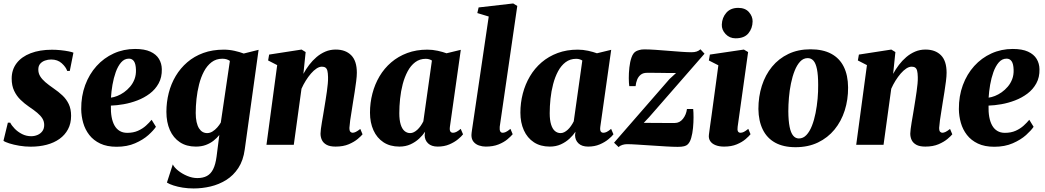

<svg xmlns="http://www.w3.org/2000/svg" viewBox="-25 -837 6040 1110"><path d="M378.5 -427H363.5Q356 -449.5 332 -471.2Q308 -493 271 -493Q252 -493 234.8 -486.8Q217.5 -480.5 207 -468Q196.5 -455.5 196.5 -435Q196.5 -414 207 -396.5Q217.5 -379 237 -362.2Q256.5 -345.5 284 -326.5Q313.5 -306.5 336.2 -285Q359 -263.5 372.5 -235.2Q386 -207 386 -167.5Q386 -123 368.2 -89.8Q350.5 -56.5 319 -34Q287.5 -11.5 245 -0.2Q202.5 11 152 11Q119.5 11 86.8 5.5Q54 0 29 -8Q4 -16 -5 -23L20.5 -128H34Q42.5 -111 60.2 -92.8Q78 -74.5 102.5 -62Q127 -49.5 155.5 -49.5Q174.5 -49.5 191.8 -56.8Q209 -64 219.8 -78.5Q230.5 -93 230.5 -114.5Q230.5 -135 220.2 -151.8Q210 -168.5 190.2 -185Q170.5 -201.5 142 -220.5Q116.5 -238 93.8 -260Q71 -282 56.8 -312Q42.5 -342 42.5 -383Q42.5 -434 71 -471.5Q99.5 -509 152 -529.2Q204.5 -549.5 275.5 -549.5Q300.5 -549.5 326.5 -546.8Q352.5 -544 372.2 -540Q392 -536 399.5 -532.5Z M876.5 -104Q863 -83.5 832.8 -56.2Q802.5 -29 756.2 -8.8Q710 11.5 649 11.5Q593.5 11.5 554.5 -7Q515.5 -25.5 491.2 -56.8Q467 -88 456 -126.8Q445 -165.5 444.5 -206Q444 -281.5 467.5 -345Q491 -408.5 533.2 -455.2Q575.5 -502 632.5 -528Q689.5 -554 756 -554Q810.5 -554 844.2 -538.5Q878 -523 894 -496.5Q910 -470 910.5 -437Q911.5 -390 892.2 -355Q873 -320 840.8 -295.8Q808.5 -271.5 769.2 -256.5Q730 -241.5 690 -234.5Q650 -227.5 616 -226.5Q615 -190 620.2 -161Q625.5 -132 637 -111.5Q648.5 -91 667 -80Q685.5 -69 710.5 -69Q746 -69 772.8 -81Q799.5 -93 818.8 -110.5Q838 -128 851.5 -144.5ZM720.5 -498Q694 -498 675.2 -476.2Q656.5 -454.5 644.2 -420.2Q632 -386 625.2 -346.8Q618.5 -307.5 616.5 -272.5Q633 -274.5 652.8 -282.2Q672.5 -290 691.8 -303.5Q711 -317 727.2 -336Q743.5 -355 752.8 -379.5Q762 -404 761 -433.5Q760 -467.5 749.5 -482.8Q739 -498 720.5 -498Z M1390 26.5Q1381.5 90.5 1353 134Q1324.5 177.5 1282.8 203.5Q1241 229.5 1192.5 241Q1144 252.5 1094.5 252.5Q1062 252.5 1032 247.8Q1002 243 978 235.2Q954 227.5 940 218.5L974 113.5Q982 131 1004.8 149.2Q1027.5 167.5 1057.2 180Q1087 192.5 1116 192.5Q1149 192.5 1171.5 180.2Q1194 168 1207.5 140.8Q1221 113.5 1227 68.5L1243 -56.5Q1229 -39 1209.8 -23.8Q1190.5 -8.5 1165 1Q1139.5 10.5 1107 10.5Q1053 10.5 1015 -14.8Q977 -40 957 -85.2Q937 -130.5 937 -190.5Q937 -246.5 950.5 -299.5Q964 -352.5 991 -397.8Q1018 -443 1057.8 -477.2Q1097.5 -511.5 1150.5 -530.8Q1203.5 -550 1269 -550Q1300.5 -550 1331.5 -543Q1362.5 -536 1384 -527.5L1470 -549ZM1304 -485Q1297 -490 1286.2 -493.8Q1275.5 -497.5 1260.5 -497.5Q1224.5 -497.5 1198.2 -477.5Q1172 -457.5 1154.2 -424Q1136.5 -390.5 1126 -349.2Q1115.5 -308 1111 -265.2Q1106.5 -222.5 1106.5 -184Q1106.5 -154 1111.5 -131.8Q1116.5 -109.5 1125.5 -95.2Q1134.5 -81 1146.5 -74.2Q1158.5 -67.5 1172.5 -67.5Q1188.5 -67.5 1203.5 -76.8Q1218.5 -86 1231 -100.2Q1243.5 -114.5 1251.5 -128.5Z M1729 -410Q1743.5 -437 1762.5 -462Q1781.5 -487 1805 -507Q1828.5 -527 1856.2 -538.8Q1884 -550.5 1916 -550.5Q1972.5 -550.5 2005.2 -517.8Q2038 -485 2038 -416.5Q2038 -397 2034.2 -367.2Q2030.5 -337.5 2025.5 -305.8Q2020.5 -274 2016 -247Q2012.5 -222 2007.8 -194.2Q2003 -166.5 1999.5 -141Q1996 -115.5 1995 -98Q1995 -80 2001 -74.8Q2007 -69.5 2013.5 -69.5Q2022 -69.5 2032.2 -74.5Q2042.5 -79.5 2058 -91.5L2071 -60.5Q2063.5 -51 2043.5 -34Q2023.5 -17 1991.5 -3.2Q1959.5 10.5 1915 10.5Q1882 10.5 1863 0Q1844 -10.5 1836 -27.5Q1828 -44.5 1828 -64.5Q1828 -74.5 1830.2 -91.8Q1832.5 -109 1836 -130.2Q1839.5 -151.5 1843.5 -174Q1847.5 -196.5 1850.5 -216.5Q1854 -238 1857.8 -261.5Q1861.5 -285 1864.8 -308.2Q1868 -331.5 1870 -352.8Q1872 -374 1871.5 -391Q1871 -414.5 1867.8 -427.5Q1864.5 -440.5 1856.8 -446Q1849 -451.5 1836 -451.5Q1821 -451.5 1804.8 -440.8Q1788.5 -430 1772.8 -411.8Q1757 -393.5 1742.8 -370.8Q1728.5 -348 1718 -324L1673.5 0H1515.5L1577.5 -460.5L1525 -487.5L1531 -521.5L1718.5 -550.5L1742 -536Z M2576 -104Q2573.5 -85 2578.5 -77.2Q2583.5 -69.5 2594 -69.5Q2602.5 -69.5 2612.8 -74.2Q2623 -79 2638.5 -92L2652 -60.5Q2643 -48.5 2622.8 -31.8Q2602.5 -15 2572.8 -2.2Q2543 10.5 2505.5 10.5Q2469.5 10.5 2450 -8Q2430.5 -26.5 2430 -55.5L2432.5 -75.5Q2419.5 -55.5 2398 -35.5Q2376.5 -15.5 2348 -2.5Q2319.5 10.5 2284 10.5Q2230 10.5 2192 -14.5Q2154 -39.5 2134 -84Q2114 -128.5 2114 -185.5Q2114 -242.5 2128 -296.2Q2142 -350 2169.2 -396Q2196.5 -442 2236.8 -476.5Q2277 -511 2329.5 -530.5Q2382 -550 2445.5 -550Q2475.5 -550 2505.2 -543.5Q2535 -537 2556.5 -529L2639 -549ZM2472 -487Q2466 -491 2457 -494Q2448 -497 2436.5 -497Q2401.5 -497 2375.5 -477.5Q2349.5 -458 2331.8 -424.8Q2314 -391.5 2303.2 -350.5Q2292.5 -309.5 2288 -266Q2283.5 -222.5 2283.5 -182.5Q2283.5 -143 2291.5 -117.2Q2299.5 -91.5 2313.8 -79.5Q2328 -67.5 2346.5 -67.5Q2357 -67.5 2367.5 -72.8Q2378 -78 2388 -87.2Q2398 -96.5 2406.8 -109Q2415.5 -121.5 2422.5 -135.5Z M2864 -104Q2862.5 -86.5 2866.8 -78Q2871 -69.5 2881.5 -69.5Q2889 -69.5 2899 -73.8Q2909 -78 2926 -92L2939 -61Q2928 -48 2908 -31.2Q2888 -14.5 2857 -2Q2826 10.5 2783 10.5Q2763.5 10.5 2744.2 4Q2725 -2.5 2712.8 -17.2Q2700.5 -32 2700.5 -56Q2700.5 -61.5 2701.5 -69Q2702.5 -76.5 2703.5 -84.2Q2704.5 -92 2705.5 -97.5L2800.5 -741.5L2734.5 -761.5L2742 -794L2942 -817L2965.5 -802.5Z M3445.5 -104Q3443 -85 3448 -77.2Q3453 -69.5 3463.5 -69.5Q3472 -69.5 3482.2 -74.2Q3492.5 -79 3508 -92L3521.5 -60.5Q3512.5 -48.5 3492.2 -31.8Q3472 -15 3442.2 -2.2Q3412.5 10.5 3375 10.5Q3339 10.5 3319.5 -8Q3300 -26.5 3299.5 -55.5L3302 -75.5Q3289 -55.5 3267.5 -35.5Q3246 -15.5 3217.5 -2.5Q3189 10.5 3153.5 10.5Q3099.5 10.5 3061.5 -14.5Q3023.5 -39.5 3003.5 -84Q2983.5 -128.5 2983.5 -185.5Q2983.5 -242.5 2997.5 -296.2Q3011.5 -350 3038.8 -396Q3066 -442 3106.2 -476.5Q3146.5 -511 3199 -530.5Q3251.5 -550 3315 -550Q3345 -550 3374.8 -543.5Q3404.5 -537 3426 -529L3508.5 -549ZM3341.5 -487Q3335.5 -491 3326.5 -494Q3317.5 -497 3306 -497Q3271 -497 3245 -477.5Q3219 -458 3201.2 -424.8Q3183.5 -391.5 3172.8 -350.5Q3162 -309.5 3157.5 -266Q3153 -222.5 3153 -182.5Q3153 -143 3161 -117.2Q3169 -91.5 3183.2 -79.5Q3197.5 -67.5 3216 -67.5Q3226.5 -67.5 3237 -72.8Q3247.5 -78 3257.5 -87.2Q3267.5 -96.5 3276.2 -109Q3285 -121.5 3292 -135.5Z M3883.5 -415Q3869.5 -415 3852.5 -415Q3835.5 -415 3817.2 -415.2Q3799 -415.5 3781 -415.8Q3763 -416 3746 -416Q3729 -416 3715 -416Q3693 -416 3679.2 -405Q3665.5 -394 3658.5 -376.5Q3651.5 -359 3649.5 -339H3613Q3610.5 -355.5 3610.2 -384.8Q3610 -414 3613.5 -446.8Q3617 -479.5 3626.2 -505.5Q3635.5 -531.5 3652 -540.5Q3657 -543.5 3669.8 -547.5Q3682.5 -551.5 3700 -551.5Q3727 -551.5 3764 -549Q3801 -546.5 3840.2 -543.2Q3879.5 -540 3914.5 -537.5Q3949.5 -535 3972.5 -535Q3990 -535 4002.2 -539Q4014.5 -543 4024.5 -552L4048 -526.5L3728.5 -160.5L3696.5 -126.5Q3715.5 -126.5 3736.5 -126.5Q3757.5 -126.5 3780 -126.2Q3802.5 -126 3826.5 -126Q3850.5 -126 3876 -126Q3904.5 -126 3923.5 -150.2Q3942.5 -174.5 3946.5 -207H3982.5Q3984.5 -188 3984.5 -158.5Q3984.5 -129 3981.5 -97.2Q3978.5 -65.5 3971 -39.5Q3963.5 -13.5 3950 -1.5Q3943.5 5 3929.8 8.5Q3916 12 3893 12Q3865 12 3824.8 9.5Q3784.5 7 3741.5 4.2Q3698.5 1.5 3660.8 -1Q3623 -3.5 3600 -3.5Q3587.5 -3.5 3573.8 0.5Q3560 4.5 3551.5 13.5L3525 -12L3845.5 -380Z M4161 10.5Q4132.5 10.5 4111.8 2.2Q4091 -6 4080.8 -21.5Q4070.5 -37 4073.5 -59Q4075.5 -76 4079.5 -104.2Q4083.5 -132.5 4088.8 -170.2Q4094 -208 4100.2 -253.8Q4106.5 -299.5 4113.5 -351.5Q4120.5 -403.5 4128 -459.5L4073 -487.5L4079 -521.5L4275.5 -550.5L4300 -536L4239.5 -104Q4237 -86 4241.2 -77.8Q4245.5 -69.5 4256 -69.5Q4265.5 -69.5 4275.5 -74.5Q4285.5 -79.5 4301 -92L4314 -61Q4305 -49.5 4285.2 -32.5Q4265.5 -15.5 4234.5 -2.5Q4203.5 10.5 4161 10.5ZM4227.5 -615.5Q4193 -615.5 4169.8 -640.2Q4146.5 -665 4148 -695.5Q4149.5 -735 4174 -763.2Q4198.5 -791.5 4243 -791.5Q4283.5 -791.5 4305 -766.8Q4326.5 -742 4326 -713Q4325.5 -673.5 4301.8 -644.5Q4278 -615.5 4227.5 -615.5Z M4660.5 -552Q4732.5 -552 4780.5 -526.2Q4828.5 -500.5 4853 -451.2Q4877.5 -402 4878 -331.5Q4878.5 -261 4858.5 -198.2Q4838.5 -135.5 4799.5 -88Q4760.5 -40.5 4703.8 -13.2Q4647 14 4574 14Q4504 14 4456.5 -12.2Q4409 -38.5 4384.8 -88Q4360.5 -137.5 4359.5 -206.5Q4359.5 -278.5 4379.5 -341.2Q4399.5 -404 4438.2 -451.2Q4477 -498.5 4533 -525.2Q4589 -552 4660.5 -552ZM4644.5 -501Q4619.5 -501 4601 -481.2Q4582.5 -461.5 4569.2 -428.2Q4556 -395 4547.8 -354.8Q4539.5 -314.5 4536 -272.5Q4532.5 -230.5 4532.5 -193.5Q4533 -138 4540 -103.5Q4547 -69 4560.5 -52.8Q4574 -36.5 4593.5 -36.5Q4618.5 -36.5 4637.2 -56.5Q4656 -76.5 4669 -109.8Q4682 -143 4690 -183.5Q4698 -224 4701.8 -266.2Q4705.5 -308.5 4705 -346Q4705 -403.5 4698 -437.5Q4691 -471.5 4677.8 -486.2Q4664.5 -501 4644.5 -501Z M5138.5 -410Q5153 -437 5172 -462Q5191 -487 5214.5 -507Q5238 -527 5265.8 -538.8Q5293.5 -550.5 5325.5 -550.5Q5382 -550.5 5414.8 -517.8Q5447.5 -485 5447.5 -416.5Q5447.5 -397 5443.8 -367.2Q5440 -337.5 5435 -305.8Q5430 -274 5425.5 -247Q5422 -222 5417.2 -194.2Q5412.5 -166.5 5409 -141Q5405.5 -115.5 5404.5 -98Q5404.5 -80 5410.5 -74.8Q5416.5 -69.5 5423 -69.5Q5431.5 -69.5 5441.8 -74.5Q5452 -79.5 5467.5 -91.5L5480.5 -60.5Q5473 -51 5453 -34Q5433 -17 5401 -3.2Q5369 10.5 5324.5 10.5Q5291.5 10.5 5272.5 0Q5253.5 -10.5 5245.5 -27.5Q5237.5 -44.5 5237.5 -64.5Q5237.5 -74.5 5239.8 -91.8Q5242 -109 5245.5 -130.2Q5249 -151.5 5253 -174Q5257 -196.5 5260 -216.5Q5263.5 -238 5267.2 -261.5Q5271 -285 5274.2 -308.2Q5277.5 -331.5 5279.5 -352.8Q5281.5 -374 5281 -391Q5280.5 -414.5 5277.2 -427.5Q5274 -440.5 5266.2 -446Q5258.5 -451.5 5245.5 -451.5Q5230.5 -451.5 5214.2 -440.8Q5198 -430 5182.2 -411.8Q5166.5 -393.5 5152.2 -370.8Q5138 -348 5127.5 -324L5083 0H4925L4987 -460.5L4934.5 -487.5L4940.5 -521.5L5128 -550.5L5151.5 -536Z M5950.5 -104Q5937 -83.5 5906.8 -56.2Q5876.5 -29 5830.2 -8.8Q5784 11.5 5723 11.5Q5667.5 11.5 5628.5 -7Q5589.5 -25.5 5565.2 -56.8Q5541 -88 5530 -126.8Q5519 -165.5 5518.5 -206Q5518 -281.5 5541.5 -345Q5565 -408.5 5607.2 -455.2Q5649.5 -502 5706.5 -528Q5763.5 -554 5830 -554Q5884.5 -554 5918.2 -538.5Q5952 -523 5968 -496.5Q5984 -470 5984.5 -437Q5985.5 -390 5966.2 -355Q5947 -320 5914.8 -295.8Q5882.5 -271.5 5843.2 -256.5Q5804 -241.5 5764 -234.5Q5724 -227.5 5690 -226.5Q5689 -190 5694.2 -161Q5699.5 -132 5711 -111.5Q5722.5 -91 5741 -80Q5759.5 -69 5784.5 -69Q5820 -69 5846.8 -81Q5873.5 -93 5892.8 -110.5Q5912 -128 5925.5 -144.5ZM5794.5 -498Q5768 -498 5749.2 -476.2Q5730.5 -454.5 5718.2 -420.2Q5706 -386 5699.2 -346.8Q5692.5 -307.5 5690.5 -272.5Q5707 -274.5 5726.8 -282.2Q5746.5 -290 5765.8 -303.5Q5785 -317 5801.2 -336Q5817.5 -355 5826.8 -379.5Q5836 -404 5835 -433.5Q5834 -467.5 5823.5 -482.8Q5813 -498 5794.5 -498Z"/></svg>

Font: Merriweather 60pt Black
Style: Italic
Weight: 900
Italic angle: -7.8°
Version: Version 2.101